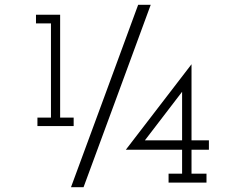

<svg xmlns="http://www.w3.org/2000/svg" viewBox="-20 -756 1008 795"><path d="M326 19Q396 -171 465 -358Q534 -545 604 -736H552Q482 -545 413 -358Q344 -171 274 19ZM835 0V-37H773V-136H845V-175H773V-490L501 -136H734V-37H678V0ZM734 -376V-175H580ZM285 -234V-269H229V-695H129V-659H191V-269H135V-234Z"/></svg>

Font: Josefin Slab Thin Medium
Style: Regular
Weight: 500
Version: Version 2.000